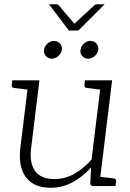

<svg xmlns="http://www.w3.org/2000/svg" viewBox="-20 -878 613 906"><path d="M219 8Q164 8 130 -15.5Q96 -39 82.5 -81Q69 -123 76 -180L115 -499H166L127 -180Q118 -111 145 -72Q172 -33 237 -33Q286 -33 330 -57.5Q374 -82 412 -125L458 -499H509L448 0H420Q406 0 406 -14L410 -88Q372 -45 323.5 -18.5Q275 8 219 8ZM431 0 442 -45 517 -36Q523 -35 525.5 -32Q528 -29 528 -23L525 0ZM132 -499 121 -454 46 -463Q40 -464 37.5 -467Q35 -470 35 -476L38 -499ZM475 -499 464 -454 389 -463Q383 -464 380.5 -467Q378 -470 378 -476L381 -499ZM272 -643Q270 -627 255.5 -614Q241 -601 224 -601Q208 -601 196.5 -614Q185 -627 188 -643Q190 -660 204 -672.5Q218 -685 234 -685Q252 -685 263 -672.5Q274 -660 272 -643ZM444 -643Q441 -626 427 -613.5Q413 -601 396 -601Q379 -601 368 -613.5Q357 -626 360 -643Q362 -660 376 -672.5Q390 -685 406 -685Q424 -685 435 -672.5Q446 -660 444 -643ZM474 -858 350 -734H305L211 -858H245Q253 -858 258 -852L331 -766L424 -852Q426 -854 430 -856Q434 -858 439 -858Z"/></svg>

Font: Aleo Light
Style: Italic
Weight: 300
Italic angle: -7°
Designer: Alessio Laiso
Foundry: Alessio Laiso
Version: Version 2.001;gftools[0.9.29]